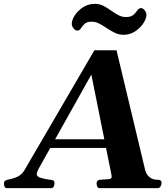

<svg xmlns="http://www.w3.org/2000/svg" viewBox="-79 -967 857 987"><path d="M493.7 -69.3 390.6 -583.5 118.7 -98.1Q116.2 -93.3 113 -85Q109.9 -76.7 109.9 -71.3Q109.9 -59.1 131.1 -52.5Q152.3 -45.9 182.1 -42.5Q194.8 -41 198 -36.9Q201.2 -32.7 201.2 -25.4Q201.2 -17.1 197.5 -8.5Q193.8 0 184.1 0H-44.9Q-52.2 0 -55.4 -7.6Q-58.6 -15.1 -58.6 -21.5Q-58.6 -34.2 -52 -38.1Q-45.4 -42 -40 -43Q-18.6 -47.4 -2.4 -53Q13.7 -58.6 25.6 -67.6Q37.6 -76.7 45.9 -90.8L406.2 -708.5H520L668 -89.8Q671.9 -76.7 679.9 -66.2Q688 -55.7 700.4 -49.3Q712.9 -43 730 -43Q741.7 -43 746.6 -39.3Q751.5 -35.6 751.5 -25.9Q751.5 -16.6 746.1 -8.3Q740.7 0 732.4 0H431.6Q423.8 0 420.7 -8.8Q417.5 -17.6 417.5 -23.4Q417.5 -41.5 435.1 -43Q467.8 -45.4 481.4 -46.1Q495.1 -46.9 495.1 -59.6Q495.1 -62 493.7 -69.3ZM149.4 -206.5 168.9 -251H484.9L494.6 -206.5ZM556.2 -788.1Q532.7 -788.1 511.5 -798.3Q490.2 -808.6 470.5 -822Q450.7 -835.4 431.4 -845.5Q412.1 -855.5 392.6 -855.5Q367.2 -855.5 355.5 -844Q343.8 -832.5 336.7 -821Q329.6 -809.6 317.4 -809.6Q308.1 -809.6 299.1 -821Q290 -832.5 290 -844.7Q290 -863.8 305.2 -887.7Q320.3 -911.6 347.4 -929.4Q374.5 -947.3 409.2 -947.3Q432.6 -947.3 452.4 -937Q472.2 -926.8 491 -913.3Q509.8 -899.9 528.6 -889.6Q547.4 -879.4 568.4 -879.4Q594.7 -879.4 607.2 -890.9Q619.6 -902.3 627.2 -913.8Q634.8 -925.3 646.5 -925.3Q655.8 -925.3 664.8 -914.1Q673.8 -902.8 673.8 -890.1Q673.8 -871.6 658 -847.4Q642.1 -823.2 615.5 -805.7Q588.9 -788.1 556.2 -788.1Z"/></svg>

Font: Gelasio
Style: Italic
Weight: 400
Italic angle: -8.5°
Designer: Eben Sorkin
Foundry: Eben Sorkin
Version: Version 1.008